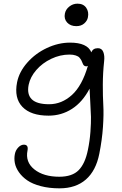

<svg xmlns="http://www.w3.org/2000/svg" viewBox="-20 -779 673 1059"><path d="M400.9 -634.8Q368.7 -634.8 350.3 -654.8Q332 -674.8 337.9 -704.1Q342.3 -727.1 362.3 -742.9Q382.3 -758.8 407.2 -758.8Q439.9 -758.8 455.6 -736.1Q471.2 -713.4 464.8 -683.1Q461.4 -664.6 444.6 -649.7Q427.7 -634.8 400.9 -634.8ZM308.1 259.8Q251 259.8 204.8 247.6Q158.7 235.4 130.4 215.8Q102.1 196.3 84.5 171.1Q66.9 146 62 120.6Q57.1 95.2 62 70.8Q65.9 49.8 80.6 34.4Q95.2 19 111.8 19Q137.7 19 131.8 50.8Q118.7 114.7 169.4 155.3Q220.2 195.8 307.1 195.8Q378.4 195.8 414.1 159.4Q449.7 123 464.8 47.9Q475.1 -1.5 478.8 -52.2Q482.4 -103 481.7 -134Q481 -165 477.8 -216.8Q474.6 -268.6 474.1 -290Q435.1 -215.8 377 -178.5Q318.8 -141.1 248 -141.1Q149.9 -141.1 103.5 -189.7Q57.1 -238.3 74.2 -325.2Q85.9 -383.3 130.9 -434.1Q175.8 -484.9 239 -514.4Q302.2 -543.9 366.2 -543.9Q461.9 -543.9 483.9 -490.2Q492.2 -513.2 520 -513.2Q541.5 -513.2 549.8 -492.2Q558.1 -471.2 554.2 -439.9Q547.4 -377 547.1 -312.5Q546.9 -248 549.8 -198.7Q552.7 -149.4 547.9 -78.4Q543 -7.3 527.8 68.8Q509.3 162.6 453.6 211.2Q397.9 259.8 308.1 259.8ZM138.2 -312Q127.4 -258.8 155.3 -231.4Q183.1 -204.1 251 -204.1Q320.3 -204.1 376.7 -255.1Q433.1 -306.2 464.8 -416Q460.4 -413.1 456.1 -413.1Q447.8 -413.1 442.9 -418Q438 -422.9 435.8 -429.9Q433.6 -437 429 -445.6Q424.3 -454.1 418.2 -461.2Q412.1 -468.3 397.9 -473.1Q383.8 -478 363.8 -478Q311.5 -478 262.5 -454.6Q213.4 -431.2 180.2 -392.8Q147 -354.5 138.2 -312Z"/></svg>

Font: Shantell Sans Irregular
Style: Italic
Weight: 300
Italic angle: -11.31°
Designer: Stephen Nixon, Anya Danilova, Shantell Martin
Foundry: Arrow Type
Version: Version 1.006;[9816181b4]